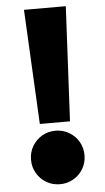

<svg xmlns="http://www.w3.org/2000/svg" viewBox="-59 -898 521 951"><g transform="rotate(-5 201.5 -422.0)"><path d="M126.5 -290H276.5L305.5 -860H97.5ZM200.5 16Q237.5 16 267.8 -1.8Q298 -19.5 315.8 -49.8Q333.5 -80 333.5 -117Q333.5 -154 315.8 -184.2Q298 -214.5 267.8 -232.2Q237.5 -250 200.5 -250Q163.5 -250 133.2 -232.2Q103 -214.5 85.2 -184.2Q67.5 -154 67.5 -117Q67.5 -80 85.2 -49.8Q103 -19.5 133.2 -1.8Q163.5 16 200.5 16Z"/></g></svg>

Font: Spartan Black
Style: Regular
Weight: 900
Designer: Matt Bailey, Mirko Velimirovic
Foundry: Matt Bailey
Version: Version 1.003; ttfautohint (v1.8.3)